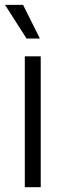

<svg xmlns="http://www.w3.org/2000/svg" viewBox="-20 -781 273 801"><path d="M83.5 0V-545.9H149.9V0ZM90.8 -620.1 1 -760.7H76.2L146.5 -620.1Z"/></svg>

Font: Inter Light
Style: Regular
Weight: 300
Designer: Rasmus Andersson
Foundry: rsms
Version: Version 4.000;git-a52131595